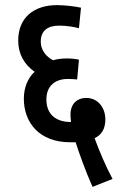

<svg xmlns="http://www.w3.org/2000/svg" viewBox="-20 -652 465 749"><path d="M341 77 419 46C393 -2 366 -66 349 -113C375 -125 391 -148 391 -186C391 -231 363 -270 316 -270C285 -270 255 -251 255 -205C255 -197 256 -186 257 -176C199 -176 161 -205 161 -264C161 -317 195 -344 245 -344C256 -344 271 -343 281 -342L288 -419C278 -422 257 -424 241 -424C222 -424 204 -422 187 -417C160 -431 139 -456 139 -490C139 -531 165 -552 210 -552C242 -552 268 -547 288 -542L296 -622C273 -627 234 -632 202 -632C112 -632 51 -583 51 -494C51 -441 75 -400 115 -372C87 -346 73 -308 73 -267C73 -175 132 -97 254 -97C261 -97 268 -97 275 -97C288 -56 315 19 341 77Z"/></svg>

Font: Noto Sans Devanagari UI ExtraCondensed Medium
Style: Regular
Weight: 500
Width: 2
Designer: Jelle Bosma - Monotype Design Team
Foundry: Monotype Imaging Inc.
Version: Version 2.003